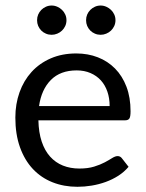

<svg xmlns="http://www.w3.org/2000/svg" viewBox="-20 -682 538 708"><path d="M36.6 0ZM261.2 -484.9Q304.2 -484.9 340.8 -470.7Q377.4 -456.5 404.3 -429.2Q431.2 -401.9 446.3 -362.3Q461.4 -322.8 461.4 -271.5Q461.4 -251.5 457 -244.9Q452.6 -238.3 440.9 -238.3H121.6Q122.6 -193.4 133.8 -159.9Q145 -126.5 164.8 -104.5Q184.6 -82.5 211.9 -71.5Q239.3 -60.5 272.9 -60.5Q304.2 -60.5 327.1 -67.6Q350.1 -74.7 366.5 -83.5Q382.8 -92.3 394 -99.4Q405.3 -106.4 413.6 -106.4Q418.9 -106.4 422.9 -104.2Q426.8 -102.1 429.7 -98.1L454.1 -66.9Q438 -47.9 416.3 -33.9Q394.5 -20 369.6 -11Q344.7 -2 318.1 2.4Q291.5 6.8 265.6 6.8Q215.8 6.8 173.8 -9.8Q131.8 -26.4 101.3 -58.8Q70.8 -91.3 53.7 -138.9Q36.6 -186.5 36.6 -248.5Q36.6 -298.3 52 -341.6Q67.4 -384.8 96.4 -416.7Q125.5 -448.7 167.2 -466.8Q209 -484.9 261.2 -484.9ZM262.7 -422.4Q202.6 -422.4 167.7 -387.2Q132.8 -352.1 124 -291H384.3Q384.3 -319.8 376 -344Q367.7 -368.2 352.1 -385.5Q336.4 -402.8 313.7 -412.6Q291 -422.4 262.7 -422.4ZM225.1 -607.4Q225.1 -596.2 220.7 -586.4Q216.3 -576.7 208.7 -569.3Q201.2 -562 191.2 -557.9Q181.2 -553.7 170.4 -553.7Q159.2 -553.7 149.4 -557.9Q139.6 -562 132.3 -569.3Q125 -576.7 120.8 -586.4Q116.7 -596.2 116.7 -607.4Q116.7 -618.7 120.8 -628.4Q125 -638.2 132.3 -645.5Q139.6 -652.8 149.4 -657.2Q159.2 -661.6 170.4 -661.6Q181.2 -661.6 191.2 -657.2Q201.2 -652.8 208.7 -645.5Q216.3 -638.2 220.7 -628.4Q225.1 -618.7 225.1 -607.4ZM405.8 -607.4Q405.8 -596.2 401.4 -586.4Q397 -576.7 389.4 -569.3Q381.8 -562 371.8 -557.9Q361.8 -553.7 351.1 -553.7Q339.8 -553.7 330.1 -557.9Q320.3 -562 313 -569.3Q305.7 -576.7 301.5 -586.4Q297.4 -596.2 297.4 -607.4Q297.4 -618.7 301.5 -628.4Q305.7 -638.2 313 -645.5Q320.3 -652.8 330.1 -657.2Q339.8 -661.6 351.1 -661.6Q361.8 -661.6 371.8 -657.2Q381.8 -652.8 389.4 -645.5Q397 -638.2 401.4 -628.4Q405.8 -618.7 405.8 -607.4Z"/></svg>

Font: Carlito
Style: Regular
Weight: 400
Designer: Lukasz Dziedzic
Foundry: tyPoland Lukasz Dziedzic
Version: Version 1.103; Beta1; all basic design good, some composites